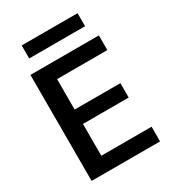

<svg xmlns="http://www.w3.org/2000/svg" viewBox="-206 -984 991 1098"><g transform="rotate(-30 289.0 -435.5)"><path d="M71 0V-700H523V-603H191V-402H493V-307H191V-97H523V0ZM112 -785V-871H481V-785Z"/></g></svg>

Font: DM Sans SemiBold
Style: Regular
Weight: 600
Designer: Colophon Foundry, Jonny Pinhorn
Foundry: Colophon Foundry
Version: Version 4.004; ttfautohint (v1.8.4.7-5d5b)